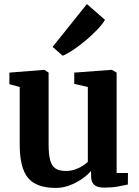

<svg xmlns="http://www.w3.org/2000/svg" viewBox="-20 -909 680 940"><path d="M489.5 9.5Q456.5 9.5 441.2 -4.2Q426 -18 426 -46V-73Q410 -53 382.5 -33.8Q355 -14.5 321.8 -1.8Q288.5 11 253.5 11Q157.5 11 117 -38.2Q76.5 -87.5 76.5 -201V-483L26 -497V-553.5L196 -567H197L218 -553.5V-201Q218 -153.5 225.5 -125.2Q233 -97 251.2 -84.5Q269.5 -72 301.5 -72Q327.5 -72 348.2 -79.5Q369 -87 384.8 -97.2Q400.5 -107.5 410 -116.5V-483L343.5 -498.5V-553.5L524.5 -567H527.5L551 -553.5V-62H606.5L606 -5.5Q588 -1.5 558 4Q528 9.5 489.5 9.5ZM286.5 -636.5 237.5 -679.5 405.5 -889 494 -812Q482 -791 456.8 -764.5Q431.5 -738 400.5 -711.8Q369.5 -685.5 339.5 -665.5Q309.5 -645.5 288 -636.5Z"/></svg>

Font: Merriweather 20pt
Style: Bold
Weight: 700
Version: Version 2.100